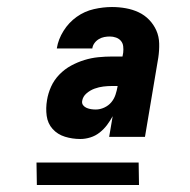

<svg xmlns="http://www.w3.org/2000/svg" viewBox="-20 -713 540 547"><path d="M209 -317Q186 -317 165 -323.5Q144 -330 130 -345.5Q116 -361 113 -383Q110 -405 114 -428Q117 -447 125.5 -466Q134 -485 149 -500.5Q164 -516 182.5 -526Q201 -536 220.5 -542Q240 -548 260 -550Q280 -552 300 -552H329L331 -563Q332 -572 331 -581Q330 -590 324.5 -596.5Q319 -603 310.5 -606Q302 -609 293 -609Q285 -609 277 -607.5Q269 -606 261.5 -601.5Q254 -597 249 -590Q244 -583 243 -575H142V-576Q146 -601 161 -625Q176 -649 198.5 -665Q221 -681 247.5 -687Q274 -693 299 -693Q319 -693 338.5 -689.5Q358 -686 375 -678Q392 -670 405 -656.5Q418 -643 425.5 -626Q433 -609 433.5 -589Q434 -569 431 -549L393 -323H291L301 -382Q294 -369 285 -357Q276 -345 264 -335.5Q252 -326 237.5 -321.5Q223 -317 209 -317ZM253 -401Q265 -401 277 -406.5Q289 -412 297 -421.5Q305 -431 309 -443Q313 -455 315 -467V-468H299Q287 -468 274.5 -466.5Q262 -465 249.5 -460.5Q237 -456 226.5 -447Q216 -438 214 -425Q213 -418 217 -413Q221 -408 227 -405.5Q233 -403 239.5 -402Q246 -401 253 -401ZM376 -186H85L84 -250H375Z"/></svg>

Font: Iosevka Heavy Oblique
Style: Regular
Weight: 900
Italic angle: -9°
Monospace: yes
Designer: Belleve Invis
Foundry: Belleve Invis
Version: Version 32.5.0; ttfautohint (v1.8.4)